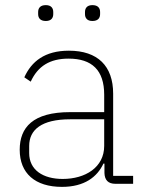

<svg xmlns="http://www.w3.org/2000/svg" viewBox="-20 -718 562 750"><path d="M159 -636C180 -636 188 -648 188 -663V-671C188 -686 180 -698 159 -698C137 -698 129 -686 129 -671V-663C129 -648 137 -636 159 -636ZM341 -636C363 -636 371 -648 371 -663V-671C371 -686 363 -698 341 -698C320 -698 312 -686 312 -671V-663C312 -648 320 -636 341 -636ZM500 0V-31H422V-352C422 -460 362 -520 249 -520C155 -520 103 -478 75 -416L100 -399C128 -460 175 -489 248 -489C339 -489 387 -444 387 -348V-280H254C108 -280 57 -220 57 -133C57 -41 117 12 222 12C310 12 360 -27 384 -79H388V-42C389 -15 402 0 431 0ZM225 -19C148 -19 94 -54 94 -120V-148C94 -211 142 -252 254 -252H387V-148C387 -64 313 -19 225 -19Z"/></svg>

Font: IBM Plex Arabic ExtraLight
Style: Regular
Weight: 200
Designer: Mike Abbink, Paul van der Laan, Pieter van Rosmalen, Wael Morcos, Khajak Apelian
Foundry: Bold Monday
Version: Version 1.0